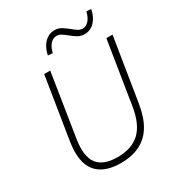

<svg xmlns="http://www.w3.org/2000/svg" viewBox="-212 -1043 1094 1185"><g transform="rotate(-30 335.0 -451.0)"><path d="M301 8Q241 8 197 -9Q153 -26 126.5 -59.5Q100 -93 92 -143.5Q84 -194 94 -261L165 -705H208L138 -261Q119 -143 160 -88.5Q201 -34 302 -34Q403 -34 460.5 -87.5Q518 -141 537 -259L608 -705H652L580 -256Q566 -167 531.5 -108.5Q497 -50 439.5 -21Q382 8 301 8ZM275 -790 242 -793Q249 -828 265 -854Q281 -880 304 -894Q327 -908 354 -908Q383 -908 405 -893.5Q427 -879 446 -864Q462 -850 478 -839.5Q494 -829 511 -829Q537 -829 556 -850.5Q575 -872 584 -910L617 -908Q607 -855 577 -824Q547 -793 505 -793Q477 -793 455 -807Q433 -821 414 -837Q398 -850 382 -860.5Q366 -871 348 -871Q322 -871 303.5 -850Q285 -829 275 -790Z"/></g></svg>

Font: Nunito Sans 10pt SemiCondensed ExtraLight
Style: Italic
Weight: 250
Width: 4
Italic angle: -9°
Designer: Vernon Adams
Foundry: Vernon Adams
Version: Version 3.101;gftools[0.9.27]